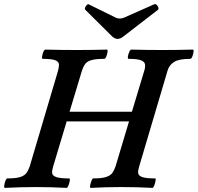

<svg xmlns="http://www.w3.org/2000/svg" viewBox="-30 -909 961 933"><path d="M-6 4Q-11 4 -9.5 -7.5Q-8 -19 -3.5 -30.5Q1 -42 6 -42Q48 -42 69 -49Q90 -56 99 -69Q108 -82 114 -99L252 -565Q257 -583 256.5 -596Q256 -609 239 -616Q222 -623 178 -623Q173 -623 174.5 -634Q176 -645 180.5 -656.5Q185 -668 191 -668Q228 -667 265.5 -666.5Q303 -666 341 -666Q378 -666 415 -666.5Q452 -667 490 -668Q494 -668 492.5 -656.5Q491 -645 486.5 -634Q482 -623 476 -623Q434 -623 413 -616.5Q392 -610 383 -597Q374 -584 368 -565L308 -366H611L671 -565Q677 -584 674.5 -597Q672 -610 654 -616.5Q636 -623 595 -623Q590 -623 591.5 -634Q593 -645 598 -656.5Q603 -668 608 -668Q646 -667 683.5 -666.5Q721 -666 758 -666Q795 -666 832.5 -666.5Q870 -667 907 -668Q912 -668 910.5 -656.5Q909 -645 904.5 -634Q900 -623 894 -623Q840 -623 816 -608Q792 -593 784 -565L646 -99Q640 -80 641.5 -67.5Q643 -55 661.5 -48.5Q680 -42 724 -42Q728 -42 726 -30.5Q724 -19 719.5 -7.5Q715 4 711 4Q674 2 636.5 1Q599 0 561 0Q523 0 485.5 1Q448 2 411 4Q406 4 408 -7.5Q410 -19 414.5 -30.5Q419 -42 423 -42Q465 -42 486 -49Q507 -56 516 -69Q525 -82 531 -99L597 -319H294L228 -99Q222 -80 223.5 -67.5Q225 -55 243.5 -48.5Q262 -42 306 -42Q311 -42 309 -30.5Q307 -19 302.5 -7.5Q298 4 294 4Q256 2 218.5 1Q181 0 144 0Q107 0 69 1Q31 2 -6 4ZM541 -720Q529 -720 516 -731L385 -861Q381 -865 383.5 -872Q386 -879 391.5 -884.5Q397 -890 401 -888L533 -823Q541 -819 552 -819Q563 -819 572 -823L719 -888Q725 -891 731 -885.5Q737 -880 739.5 -872.5Q742 -865 737 -861L566 -729Q553 -720 541 -720Z"/></svg>

Font: Junicode SmExp
Style: Bold Italic
Weight: 700
Width: 6
Italic angle: -11°
Designer: Peter S. Baker
Version: Version 2.205; ttfautohint (v1.8.4)